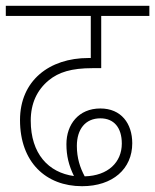

<svg xmlns="http://www.w3.org/2000/svg" viewBox="-20 -642 535 662"><path d="M263 0C369 0 436 -60 436 -148C436 -216 398 -268 326 -268C251 -268 209 -213 209 -145C209 -105 217 -72 235 -35C147 -47 86 -112 86 -226C86 -286 108 -332 148 -365C182 -393 226 -407 299 -407H329V-587H495V-622H0V-587H293V-442H285C150 -442 49 -364 49 -228C49 -83 138 0 263 0ZM245 -139C245 -196 274 -234 326 -234C373 -234 400 -202 400 -147C400 -83 353 -36 272 -34C256 -64 245 -97 245 -139Z"/></svg>

Font: Noto Sans SemiCondensed ExtraLight
Style: Regular
Weight: 200
Width: 4
Designer: Monotype Design Team
Foundry: Monotype Imaging Inc.
Version: Version 2.013